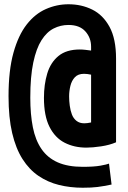

<svg xmlns="http://www.w3.org/2000/svg" viewBox="-20 -729 600 900"><path d="M368 151Q309 151 256.5 138Q204 125 160.5 95.5Q117 66 85.5 16.5Q54 -33 37 -105.5Q20 -178 20 -278Q20 -399 43 -481.5Q66 -564 105 -614Q144 -664 195 -686.5Q246 -709 301 -709Q362 -709 412.5 -684Q463 -659 493.5 -603Q524 -547 524 -454V-62Q494 -49 454 -43Q414 -37 385 -37Q328 -37 283 -60Q238 -83 212 -134.5Q186 -186 186 -270Q186 -333 201.5 -384.5Q217 -436 254 -466.5Q291 -497 354 -497Q366 -497 379.5 -495.5Q393 -494 407 -492V-510Q407 -552 380 -582Q353 -612 301 -612Q264 -612 231.5 -595.5Q199 -579 174.5 -540.5Q150 -502 136 -436Q122 -370 122 -271Q122 -193 134 -132.5Q146 -72 174.5 -30.5Q203 11 250.5 32Q298 53 368 53Q421 53 451 47.5Q481 42 491 38L503 136Q465 144 437 147.5Q409 151 368 151ZM375 -151Q381 -151 389.5 -152Q398 -153 407 -155V-379Q397 -381 389.5 -382Q382 -383 374 -383Q346 -383 331 -367Q316 -351 310 -326.5Q304 -302 304 -277Q304 -256 307 -233.5Q310 -211 317 -192.5Q324 -174 338.5 -162.5Q353 -151 375 -151Z"/></svg>

Font: Ubuntu Sans Mono
Style: Regular
Weight: 400
Monospace: yes
Designer: Dalton Maag Ltd
Foundry: Dalton Maag Ltd
Version: Version 1.006